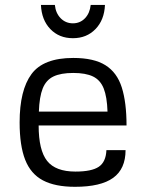

<svg xmlns="http://www.w3.org/2000/svg" viewBox="-20 -737 581 769"><path d="M280.3 11.2Q200.7 11.2 151.9 -14.6Q103 -40.5 80.8 -97.2Q58.6 -153.8 58.6 -246.6Q58.6 -376 106.2 -440.4Q153.8 -504.9 273.4 -504.9Q356 -504.9 402.3 -475.8Q448.7 -446.8 467.8 -386.7Q486.8 -326.7 486.8 -234.4H134.8Q134.8 -135.3 168.7 -92.5Q202.6 -49.8 282.2 -49.8Q347.2 -49.8 375.7 -69.1Q404.3 -88.4 406.2 -135.7H482.9Q482.9 -60.5 433.3 -24.7Q383.8 11.2 280.3 11.2ZM135.7 -290H410.6Q408.7 -349.1 395.3 -382.8Q381.8 -416.5 352.5 -430.7Q323.2 -444.8 273.4 -444.8Q223.6 -444.8 194.1 -430.7Q164.6 -416.5 151.1 -382.8Q137.7 -349.1 135.7 -290ZM144 -717.3H199.7Q203.1 -684.1 223.1 -663.8Q243.2 -643.6 272 -643.6Q300.8 -643.6 320.3 -663.8Q339.8 -684.1 343.3 -717.3H400.4Q397.9 -657.2 362.5 -620.6Q327.1 -584 272 -584Q216.8 -584 181.6 -620.6Q146.5 -657.2 144 -717.3Z"/></svg>

Font: Metrophobic
Style: Regular
Weight: 400
Designer: Vernon Adams
Foundry: Vernon Adams
Version: Version 3.200; ttfautohint (v1.8.4.7-5d5b);gftools[0.9.23]